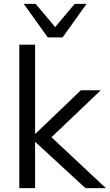

<svg xmlns="http://www.w3.org/2000/svg" viewBox="-20 -965 563 985"><path d="M79 0ZM79 0V-736H160V-279H162L395 -502H497L244 -261L523 0H418L162 -236H160V0ZM225 -773 102 -945H163L263 -826L363 -945H424L301 -773Z"/></svg>

Font: Winston
Style: Regular
Weight: 400
Designer: Original fonts by Vernon Adams / Changes by Cristiano Sobral
Foundry: Original fonts by Vernon Adams / Changes by Cristiano Sobral
Version: Version 2.503;July 17, 2020;FontCreator 13.0.0.2655 64-bit